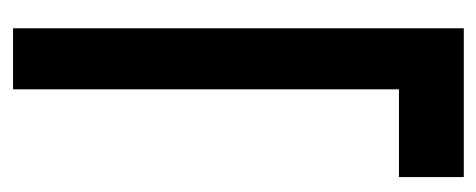

<svg xmlns="http://www.w3.org/2000/svg" viewBox="-244 -508 749 302"><g transform="rotate(90 131.0 -356.5)"><path d="M24 -2V-711H258V-609H120V-2Z"/></g></svg>

Font: Fundamental  Brigade Condensed
Style: Regular
Weight: 400
Width: 3
Designer: Peter Wiegel, original typeface by Carl Albert Fahrenwaldt 1901
Foundry: Peter Wiegel
Version: Version 0.000 2012 initial release